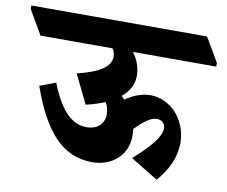

<svg xmlns="http://www.w3.org/2000/svg" viewBox="-144 -717 968 820"><g transform="rotate(10 339.5 -307.0)"><path d="M299 -13C387 -13 450 -71 450 -152C450 -162 450 -173 448 -183C485 -221 514 -243 541 -243C562 -243 577 -229 577 -208C577 -172 537 -124 465 -60L584 13C630 -40 657 -95 657 -161C657 -210 637 -256 607 -289C578 -319 539 -338 497 -338C459 -338 426 -325 388 -300C384 -305 380 -309 375 -314C407 -340 424 -372 424 -409C424 -448 410 -479 390 -507H751V-523L690 -627H-72V-612L-11 -507H301C309 -497 312 -485 312 -472C312 -429 265 -398 169 -375L230 -250C261 -257 288 -266 312 -276C322 -260 326 -245 326 -224C326 -185 298 -156 250 -156C182 -156 133 -212 90 -321L21 -295C88 -104 172 -13 299 -13Z"/></g></svg>

Font: Noto Serif Devanagari SemiCondensed Black
Style: Regular
Weight: 900
Width: 4
Designer: Universal Thirst, Indian Type Foundry and the Monotype Design Team
Foundry: Monotype Imaging Inc.
Version: Version 2.004